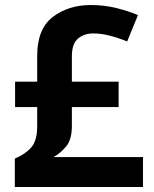

<svg xmlns="http://www.w3.org/2000/svg" viewBox="-20 -744 612 764"><path d="M341 -724Q252 -724 190 -676.5Q128 -629 128 -522V-419H40V-318H128V-242Q128 -184 104 -157Q80 -130 39 -113V0H549V-119H193Q219 -133 242.5 -160.5Q266 -188 266 -243V-318H452V-419H266V-520Q266 -570 290.5 -590.5Q315 -611 351 -611Q383 -611 417.5 -602Q452 -593 486 -579L529 -684Q491 -700 443 -712Q395 -724 341 -724Z"/></svg>

Font: Noto Sans UI
Style: Bold
Weight: 700
Designer: Monotype Design Team
Foundry: Monotype Imaging Inc.
Version: Version 1.901